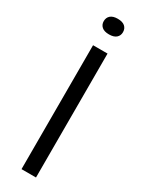

<svg xmlns="http://www.w3.org/2000/svg" viewBox="-239 -958 758 993"><g transform="rotate(30 140.0 -461.0)"><path d="M97 0V-740H183.5V0ZM140 -829.5Q111.5 -829.5 97 -842.2Q82.5 -855 82.5 -875.5Q82.5 -897 97 -909.8Q111.5 -922.5 140 -922.5Q168.5 -922.5 183 -909.8Q197.5 -897 197.5 -875.5Q197.5 -855 183 -842.2Q168.5 -829.5 140 -829.5Z"/></g></svg>

Font: Encode Sans SC Expanded
Style: Regular
Weight: 400
Width: 7
Designer: Multiple Designers
Foundry: Impallari Type
Version: Version 3.002